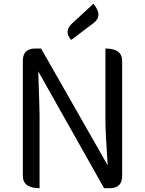

<svg xmlns="http://www.w3.org/2000/svg" viewBox="-20 -989 762 1009"><path d="M188 0Q100 0 100 -65V-669Q100 -734 165 -734H196L546 -120Q534 -298 534 -352V-734Q622 -734 622 -669V-65Q622 0 557 0H527L181 -614Q188 -411 188 -385V0ZM354 -779Q313 -825 361 -868L471 -969Q523 -907 472 -868Z"/></svg>

Font: Swei Toothpaste CJK TC
Style: Regular
Weight: 400
Version: Version 1.0